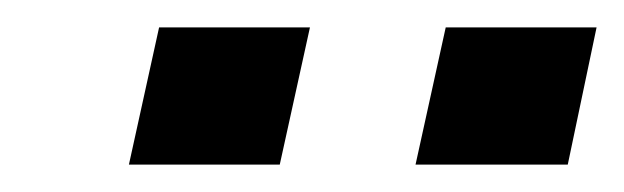

<svg xmlns="http://www.w3.org/2000/svg" viewBox="-20 -725 455 140"><path d="M283 -605 305 -705H415L394 -605ZM74 -605 96 -705H206L184 -605Z"/></svg>

Font: Saira Thin SemiBold
Style: Italic
Weight: 600
Italic angle: -12°
Version: Version 1.101